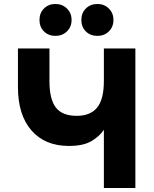

<svg xmlns="http://www.w3.org/2000/svg" viewBox="-20 -943 772 963"><path d="M501 0V-292Q480 -260 439 -235.5Q398 -211 326 -211Q205.5 -211 137.8 -288.8Q70 -366.5 70 -506V-700H228V-537Q228 -445 260.2 -403.5Q292.5 -362 365 -362Q433.5 -362 467.2 -403.5Q501 -445 501 -537V-700H659V0ZM469 -763Q433 -763 410.5 -785.5Q388 -808 388 -843Q388 -877.5 410.5 -900.2Q433 -923 469 -923Q503 -923 526 -900.2Q549 -877.5 549 -843Q549 -808 526 -785.5Q503 -763 469 -763ZM258 -763Q223 -763 200.5 -785.5Q178 -808 178 -843Q178 -877.5 200.5 -900.2Q223 -923 258 -923Q292.5 -923 315.8 -900.2Q339 -877.5 339 -843Q339 -808 315.8 -785.5Q292.5 -763 258 -763Z"/></svg>

Font: Overpass Black
Style: Regular
Weight: 900
Designer: Delve Withrington, Dave Bailey, Thomas Jockin
Foundry: Delve Fonts LLC
Version: Version 4.000; ttfautohint (v1.8.3)